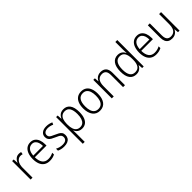

<svg xmlns="http://www.w3.org/2000/svg" viewBox="271 -2214 3905 3905"><g transform="rotate(-45 2223.0 -262.0)"><path d="M278 -541Q294 -541 310 -539Q326 -537 340 -532L331 -479Q318 -483 304.5 -485.5Q291 -488 275 -488Q243 -488 217.5 -472.5Q192 -457 173.5 -430Q155 -403 145.5 -366.5Q136 -330 136 -287V0H81V-532H126L133 -430H136Q148 -460 167.5 -485.5Q187 -511 215 -526Q243 -541 278 -541Z M612 -542Q675 -542 716 -510Q757 -478 777.5 -423.5Q798 -369 798 -300V-260H462Q463 -152 506 -95.5Q549 -39 631 -39Q672 -39 705.5 -47.5Q739 -56 777 -75V-24Q743 -7 708 1.5Q673 10 628 10Q555 10 505 -23.5Q455 -57 430.5 -118.5Q406 -180 406 -263Q406 -346 429.5 -409Q453 -472 499 -507Q545 -542 612 -542ZM611 -494Q548 -494 509 -446.5Q470 -399 464 -306H742Q742 -361 728 -403Q714 -445 685 -469.5Q656 -494 611 -494Z M1224 -138Q1224 -92 1203 -58.5Q1182 -25 1141 -7.5Q1100 10 1041 10Q993 10 955 0.5Q917 -9 890 -23V-79Q921 -61 960.5 -50Q1000 -39 1042 -39Q1108 -39 1138.5 -64.5Q1169 -90 1169 -136Q1169 -164 1155 -183.5Q1141 -203 1113.5 -218.5Q1086 -234 1044 -251Q1001 -270 967.5 -288.5Q934 -307 915 -334.5Q896 -362 896 -406Q896 -469 943 -505.5Q990 -542 1070 -542Q1112 -542 1148.5 -533.5Q1185 -525 1216 -510L1195 -464Q1168 -477 1135 -485.5Q1102 -494 1068 -494Q1013 -494 981.5 -471.5Q950 -449 950 -408Q950 -379 964 -360.5Q978 -342 1006.5 -327.5Q1035 -313 1075 -295Q1117 -277 1151 -258Q1185 -239 1204.5 -211.5Q1224 -184 1224 -138Z M1562 -542Q1654 -542 1704.5 -473.5Q1755 -405 1755 -269Q1755 -178 1731.5 -115.5Q1708 -53 1664 -21.5Q1620 10 1559 10Q1517 10 1486 -4Q1455 -18 1434.5 -41Q1414 -64 1402 -91H1398Q1400 -69 1400.5 -44Q1401 -19 1401 4V236H1346V-532H1391L1397 -433H1401Q1414 -463 1435 -488Q1456 -513 1487.5 -527.5Q1519 -542 1562 -542ZM1553 -493Q1502 -493 1468.5 -468Q1435 -443 1418.5 -395.5Q1402 -348 1401 -280V-257Q1401 -185 1418 -136.5Q1435 -88 1468 -63.5Q1501 -39 1551 -39Q1598 -39 1630.5 -65Q1663 -91 1680.5 -142Q1698 -193 1698 -269Q1698 -378 1662.5 -435.5Q1627 -493 1553 -493Z M2284 -267Q2284 -203 2270.5 -152Q2257 -101 2230 -64.5Q2203 -28 2163 -9Q2123 10 2071 10Q2021 10 1981.5 -9Q1942 -28 1915 -64.5Q1888 -101 1873.5 -152Q1859 -203 1859 -267Q1859 -354 1884 -415.5Q1909 -477 1957 -509.5Q2005 -542 2074 -542Q2143 -542 2190 -508.5Q2237 -475 2260.5 -413.5Q2284 -352 2284 -267ZM1917 -267Q1917 -196 1933.5 -144.5Q1950 -93 1984.5 -66Q2019 -39 2072 -39Q2125 -39 2159.5 -66Q2194 -93 2210.5 -144.5Q2227 -196 2227 -267Q2227 -336 2211 -386.5Q2195 -437 2161.5 -465Q2128 -493 2073 -493Q1994 -493 1955.5 -434Q1917 -375 1917 -267Z M2632 -542Q2711 -542 2753 -497Q2795 -452 2795 -356V0H2740V-349Q2740 -423 2710.5 -458Q2681 -493 2624 -493Q2550 -493 2511 -443Q2472 -393 2472 -292V0H2416V-532H2461L2468 -440H2472Q2485 -469 2507 -492Q2529 -515 2560 -528.5Q2591 -542 2632 -542Z M3121 10Q3025 10 2974.5 -59Q2924 -128 2924 -261Q2924 -398 2977 -470Q3030 -542 3124 -542Q3164 -542 3194 -529Q3224 -516 3245 -493.5Q3266 -471 3278 -443H3282Q3281 -466 3279.5 -490.5Q3278 -515 3278 -535V-760H3334V0H3289L3282 -90H3278Q3266 -63 3245 -40.5Q3224 -18 3193.5 -4Q3163 10 3121 10ZM3129 -38Q3208 -38 3243.5 -92.5Q3279 -147 3279 -248V-276Q3279 -381 3244 -437Q3209 -493 3132 -493Q3058 -493 3020 -433Q2982 -373 2982 -260Q2982 -152 3018 -95Q3054 -38 3129 -38Z M3673 -542Q3736 -542 3777 -510Q3818 -478 3838.5 -423.5Q3859 -369 3859 -300V-260H3523Q3524 -152 3567 -95.5Q3610 -39 3692 -39Q3733 -39 3766.5 -47.5Q3800 -56 3838 -75V-24Q3804 -7 3769 1.5Q3734 10 3689 10Q3616 10 3566 -23.5Q3516 -57 3491.5 -118.5Q3467 -180 3467 -263Q3467 -346 3490.5 -409Q3514 -472 3560 -507Q3606 -542 3673 -542ZM3672 -494Q3609 -494 3570 -446.5Q3531 -399 3525 -306H3803Q3803 -361 3789 -403Q3775 -445 3746 -469.5Q3717 -494 3672 -494Z M4365 -532V0H4320L4312 -91H4309Q4297 -63 4275 -40Q4253 -17 4222 -3.5Q4191 10 4149 10Q4094 10 4057.5 -11.5Q4021 -33 4003 -75Q3985 -117 3985 -180V-532H4041V-187Q4041 -111 4070 -75Q4099 -39 4156 -39Q4207 -39 4241 -61.5Q4275 -84 4292 -128.5Q4309 -173 4309 -241V-532Z"/></g></svg>

Font: Noto Sans Thai SemiCondensed Light
Style: Regular
Weight: 300
Width: 4
Designer: Monotype Design Team
Foundry: Monotype Imaging Inc.
Version: Version 2.001